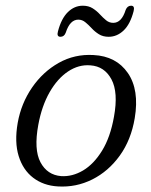

<svg xmlns="http://www.w3.org/2000/svg" viewBox="-20 -660 541 689"><path d="M315.5 -462.5Q397 -458.5 438.8 -398Q480.5 -337.5 463.5 -236Q450.5 -158 409.8 -101.5Q369 -45 311 -16Q253 13 187.5 9Q136 6 99.2 -22Q62.5 -50 47 -100Q31.5 -150 43.5 -219Q56 -289 95 -345.8Q134 -402.5 191 -434.5Q248 -466.5 315.5 -462.5ZM199.5 -28Q239.5 -25.5 278 -48.2Q316.5 -71 346.2 -119.2Q376 -167.5 389 -241Q405 -328.5 380 -375.2Q355 -422 304.5 -425.5Q262.5 -429 224.2 -403.5Q186 -378 158 -329Q130 -280 117.5 -212.5Q101 -123.5 125.2 -77.8Q149.5 -32 199.5 -28ZM370 -528Q349.5 -528 334.8 -537.2Q320 -546.5 308.8 -558.8Q297.5 -571 286.2 -580.2Q275 -589.5 261 -589.5Q231 -589.5 216 -543Q210.5 -528 197 -528Q182.5 -528 188 -547.5Q200 -593.5 223.5 -616.5Q247 -639.5 277 -639.5Q298 -639.5 312.5 -630.2Q327 -621 338.2 -608.8Q349.5 -596.5 360.8 -587.2Q372 -578 386.5 -578Q416.5 -578 431 -624.5Q437 -639.5 450.5 -639.5Q464.5 -639.5 459.5 -620Q447.5 -573.5 423.8 -550.8Q400 -528 370 -528Z"/></svg>

Font: Fraunces 9pt S050 Light
Style: Italic
Weight: 300
Italic angle: -16°
Version: Version 1.000; ttfautohint (v1.8.3)